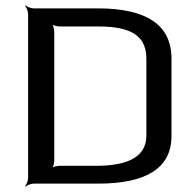

<svg xmlns="http://www.w3.org/2000/svg" viewBox="-20 -680 719 711"><path d="M615 -463C615 -587 524 -649 342 -649H104C95 -649 80 -655 75 -660L73 -658C78 -653 84 -638 84 -629V-20C84 -11 78 4 73 9L75 11C80 6 95 0 104 0H343C524 0 615 -59 615 -176V-463ZM522 -464V-178C522 -103 460 -66 336 -66H201C192 -66 175 -62 170 -57L172 -55C177 -60 181 -77 181 -86V-562C181 -571 177 -588 172 -593L170 -591C175 -586 192 -582 201 -582H341C439 -582 522 -563 522 -464Z"/></svg>

Font: Gamestation Storm
Style: Regular
Weight: 400
Designer: Jonas Hecksher
Foundry: Jonas Hecksher, Playtypeª, e-types AS
Version: Version 1.003